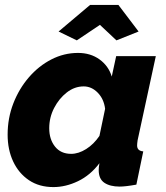

<svg xmlns="http://www.w3.org/2000/svg" viewBox="-20 -750 674 780"><path d="M197 10Q139 10 97.5 -18Q56 -46 33.5 -94Q11 -142 11 -203Q11 -270 34 -329.5Q57 -389 97 -435.5Q137 -482 188.5 -508.5Q240 -535 297 -535Q348 -535 384.5 -508.5Q421 -482 434 -439L452 -522H613L539 -180Q537 -166 537 -159Q537 -137 562 -135L534 0Q490 8 466 8Q427 8 404 -7.5Q381 -23 381 -59Q381 -71 384 -87Q347 -38 297 -14Q247 10 197 10ZM269 -125Q299 -125 330 -144.5Q361 -164 384 -198L407 -308Q402 -348 377 -373.5Q352 -399 320 -399Q283 -399 251.5 -374.5Q220 -350 200 -311.5Q180 -273 180 -229Q180 -184 203.5 -154.5Q227 -125 269 -125ZM218 -622 346 -730H461L543 -622L453 -586L386 -649L292 -586Z"/></svg>

Font: Raleway ExtraBold
Style: Italic
Weight: 800
Italic angle: -12°
Designer: Matt McInerney, Pablo Impallari, Rodrigo Fuenzalida
Foundry: Matt McInerney, Pablo Impallari, Rodrigo Fuenzalida
Version: Version 4.026